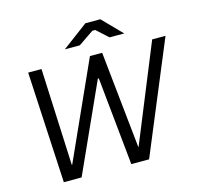

<svg xmlns="http://www.w3.org/2000/svg" viewBox="-125 -1034 1212 1168"><g transform="rotate(-15 481.5 -450.0)"><path d="M98 -700H182L209 -90H212L487 -700H564L628 -90H630L879 -700H963L672 0H560L504 -555H498L247 0H135ZM512 -900H606L724 -779H632L559 -845H541L444 -779H350Z"/></g></svg>

Font: Fixel Italic Variable Display Thin
Style: Italic
Weight: 100
Italic angle: -10°
Designer: AlfaBravo + MacPaw
Foundry: Kyrylo Tkachov, Marchela Mozhyna, Serhii Makarenko, Maria Weinstein, Zakhar Kryvoshyya
Version: Version 1.210;Glyphs 3.2 (3217)